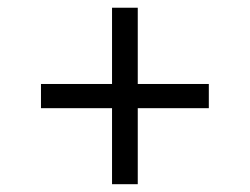

<svg xmlns="http://www.w3.org/2000/svg" viewBox="-20 -576 640 492"><path d="M267.1 -104V-298.8H85V-360.8H267.1V-556.2H333V-360.8H515.1V-298.8H333V-104Z"/></svg>

Font: Office Code Pro D
Style: Regular
Weight: 400
Designer: Nathan Rutzky & Paul D. Hunt
Foundry: Adobe Systems Incorporated
Version: Version 1.004;PS 001.004;hotconv 1.0.70;makeotf.lib2.5.58329